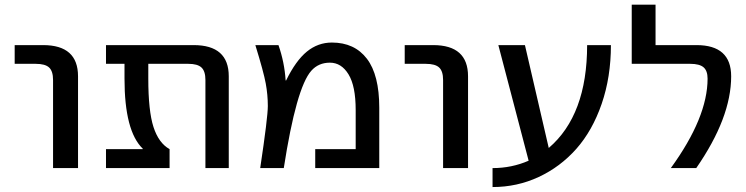

<svg xmlns="http://www.w3.org/2000/svg" viewBox="-20 -710 3150 811"><path d="M42 -440.4V-519.5H162.1Q309.6 -519.5 309.6 -387.7V0H204.1V-372.1Q204.1 -409.2 187.5 -424.8Q170.9 -440.4 130.9 -440.4Z M427.7 0V-80.1H583V-82Q505.9 -156.2 505.9 -377.9V-440.4H427.7V-519.5H797.9Q946.3 -519.5 946.3 -387.7V0H847.7V-372.1Q847.7 -409.2 831.1 -424.8Q814.5 -440.4 775.4 -440.4H606.4V-377.9Q606.4 -241.2 628.4 -173.3Q650.4 -105.5 696.3 -80.1V0Z M1058.6 -519.5H1156.2Q1181.6 -447.3 1186.5 -370.1H1188.5Q1229.5 -454.1 1276.4 -492.2Q1323.2 -530.3 1381.8 -530.3Q1477.5 -530.3 1529.8 -461.9Q1582 -393.6 1582 -254.9V0H1311.5V-80.1H1482.4V-245.1Q1482.4 -346.7 1452.1 -396Q1421.9 -445.3 1373.5 -445.3Q1325.2 -445.3 1294.9 -411.1Q1231.4 -339.8 1178.7 0H1079.1Q1111.3 -214.8 1111.3 -262.2Q1111.3 -309.6 1102.5 -357.4Q1093.8 -405.3 1058.6 -519.5Z M1689.5 -440.4V-519.5H1809.6Q1957 -519.5 1957 -387.7V0H1851.6V-372.1Q1851.6 -409.2 1835 -424.8Q1818.4 -440.4 1778.3 -440.4Z M2060.5 0Q2141.6 0 2212.9 -31.2L2085 -519.5H2197.3L2297.9 -85Q2460 -223.6 2460 -519.5H2560.5Q2560.5 -384.8 2521.5 -271.5Q2482.4 -158.2 2414.6 -81.5Q2346.7 -4.9 2255.4 37.6Q2164.1 80.1 2060.5 80.1Z M2648.4 -440.4V-690.4H2749V-519.5H2921.9Q3068.4 -519.5 3068.4 -387.7Q3068.4 -212.9 2920.9 0H2813.5Q2968.8 -213.9 2968.8 -377.9Q2968.8 -411.1 2951.7 -425.8Q2934.6 -440.4 2895.5 -440.4Z"/></svg>

Font: GenEi M Gothic v2 Medium
Style: Regular
Weight: 500
Version: Version 2.0